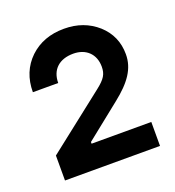

<svg xmlns="http://www.w3.org/2000/svg" viewBox="-83 -961 475 522"><g transform="rotate(-20 154.5 -699.5)"><path d="M293.9 -504.9V-574.2H121.1V-579.1L222.7 -660.2C269 -696.8 292 -729.5 292 -771C292 -806.2 279.3 -835.4 253.4 -858.9C227.5 -881.8 195.8 -893.6 157.2 -893.6C116.7 -893.6 84 -881.3 58.1 -856.9C32.2 -832 19 -799.8 19 -760.3H92.3C92.3 -798.8 117.2 -821.3 157.7 -821.3C194.3 -821.3 218.8 -798.3 218.8 -761.7C218.8 -740.2 211.4 -728 186.5 -708.5L19 -577.1V-504.9Z"/></g></svg>

Font: Estedad Bold
Style: Regular
Weight: 700
Designer: Amin Abedi
Version: Version 7.3